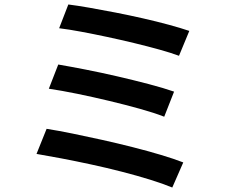

<svg xmlns="http://www.w3.org/2000/svg" viewBox="-20 -796 1040 857"><path d="M285 -776Q325 -771 379.5 -761.5Q434 -752 495.5 -740Q557 -728 618.5 -714Q680 -700 733.5 -685.5Q787 -671 825 -658L779 -547Q744 -560 692 -574.5Q640 -589 580 -603.5Q520 -618 459 -631Q398 -644 342 -654.5Q286 -665 244 -670ZM240 -508Q293 -499 362 -485.5Q431 -472 504.5 -455Q578 -438 644.5 -420.5Q711 -403 757 -387L713 -275Q670 -292 605.5 -310Q541 -328 468 -345.5Q395 -363 324 -377.5Q253 -392 198 -400ZM188 -221Q239 -213 303 -200Q367 -187 436.5 -171.5Q506 -156 573 -139Q640 -122 698.5 -104.5Q757 -87 798 -71L749 41Q708 24 650 6Q592 -12 524 -29.5Q456 -47 386.5 -62Q317 -77 254 -89Q191 -101 143 -109Z"/></svg>

Font: Noto Sans SC SemiBold
Style: Regular
Weight: 600
Designer: Ryoko NISHIZUKA 西塚涼子 (kana, bopomofo & ideographs); Paul D. Hunt (Latin, Greek & Cyrillic); Sandoll Communications 산돌커뮤니
Foundry: Adobe
Version: Version 2.004-H2;hotconv 1.0.118;makeotfexe 2.5.65603